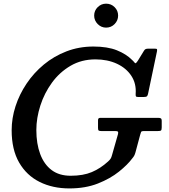

<svg xmlns="http://www.w3.org/2000/svg" viewBox="-20 -1015 920 1046"><path d="M558 -864.5Q585.5 -864.5 604.5 -884Q623.5 -903.5 623.5 -930Q623.5 -957 604.5 -976Q585.5 -995 558 -995Q531.5 -995 512.2 -976Q493 -957 493 -930Q493 -903.5 512.2 -884Q531.5 -864.5 558 -864.5ZM527.5 -373Q520 -373 517 -370Q514 -367 514 -359V-318Q514 -306.5 517.8 -303.8Q521.5 -301 533 -301H608Q619 -301 622 -298.2Q625 -295.5 623 -285L590.5 -171Q587 -157 582.2 -150Q577.5 -143 568.5 -135Q527.5 -97.5 480.2 -77.5Q433 -57.5 365 -57.5Q302.5 -57.5 261.2 -88.5Q220 -119.5 199 -175.8Q178 -232 178 -306.5Q178 -372 199.8 -439.8Q221.5 -507.5 263 -564.5Q304.5 -621.5 364.2 -656.5Q424 -691.5 500 -691.5Q565.5 -691.5 616.8 -667.8Q668 -644 695.8 -601.5Q723.5 -559 719 -503Q718.5 -493.5 720.8 -490Q723 -486.5 734.5 -486.5H762.5Q776.5 -486.5 780.8 -490.8Q785 -495 787 -506L835 -734.5Q837 -744.5 835 -747.2Q833 -750 821 -750H789.5Q778.5 -750 773.2 -747.5Q768 -745 764 -738L731.5 -685Q724 -673.5 720.2 -671.2Q716.5 -669 712.8 -674.2Q709 -679.5 700 -688Q668 -720.5 616.8 -741Q565.5 -761.5 489 -761.5Q410.5 -761.5 342.2 -735.2Q274 -709 219 -663.5Q164 -618 124.8 -559.5Q85.5 -501 64.5 -436Q43.5 -371 43.5 -305.5Q43.5 -200 84.2 -129.5Q125 -59 196 -23.8Q267 11.5 358 11.5Q445.5 11.5 513.2 -15.2Q581 -42 628.2 -80Q675.5 -118 700.5 -152Q707.5 -160 711.2 -167Q715 -174 718 -185L743.5 -280Q746.5 -290.5 748.5 -295.8Q750.5 -301 764.5 -301H838.5Q853 -301 857 -304.2Q861 -307.5 861 -321.5V-357.5Q861 -367.5 856 -370.2Q851 -373 841.5 -373Z"/></svg>

Font: Besley Medium
Style: Italic
Weight: 500
Italic angle: -13°
Designer: Owen Earl
Foundry: indestructible type*
Version: Version 2.001